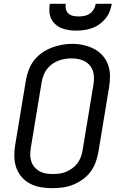

<svg xmlns="http://www.w3.org/2000/svg" viewBox="-20 -975 640 1003"><path d="M253 8Q223 8 193.5 3Q164 -2 138.5 -15Q113 -28 94 -49.5Q75 -71 65.5 -97.5Q56 -124 55 -154.5Q54 -185 59 -215L116 -560Q121 -586 131 -612Q141 -638 158.5 -660.5Q176 -683 200 -699.5Q224 -716 250 -726Q276 -736 303 -741Q330 -746 357 -746Q387 -746 416 -739.5Q445 -733 470.5 -720Q496 -707 515 -686Q534 -665 544 -638Q554 -611 554.5 -580.5Q555 -550 550 -520L493 -175Q488 -149 478 -123Q468 -97 450.5 -74.5Q433 -52 409 -35.5Q385 -19 359 -9Q333 1 306 4.5Q279 8 253 8ZM254 -66Q272 -66 289.5 -68Q307 -70 324 -77Q341 -84 356.5 -95Q372 -106 383.5 -121Q395 -136 401.5 -153Q408 -170 411 -187L468 -532Q471 -551 471 -569Q471 -587 465.5 -603.5Q460 -620 449 -633.5Q438 -647 422.5 -655Q407 -663 389.5 -666.5Q372 -670 353 -670Q335 -670 318 -667Q301 -664 284 -657.5Q267 -651 251.5 -639.5Q236 -628 225 -613.5Q214 -599 207.5 -582Q201 -565 198 -548L141 -203Q138 -185 138 -166.5Q138 -148 143.5 -131.5Q149 -115 160 -102Q171 -89 186 -80.5Q201 -72 218.5 -69Q236 -66 254 -66ZM379 -815Q359 -815 339 -818Q319 -821 301.5 -828Q284 -835 269.5 -848Q255 -861 247 -878Q239 -895 238 -915Q237 -935 240 -955H324Q321 -941 324.5 -927Q328 -913 338 -904Q348 -895 362 -892Q376 -889 391 -889Q406 -889 421 -892Q436 -895 449 -904Q462 -913 470 -926.5Q478 -940 480 -955H564Q560 -934 552.5 -914.5Q545 -895 531 -878Q517 -861 499 -848Q481 -835 460.5 -828Q440 -821 419.5 -818Q399 -815 379 -815Z"/></svg>

Font: Iosevka Curly Extended
Style: Italic
Weight: 400
Width: 7
Italic angle: -9°
Monospace: yes
Designer: Belleve Invis
Foundry: Belleve Invis
Version: Version 11.1.0; ttfautohint (v1.8.3)